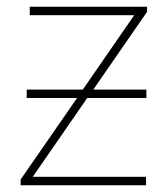

<svg xmlns="http://www.w3.org/2000/svg" viewBox="-20 -548 496 568"><path d="M415 -513 256 -283H413V-258H238L77 -25H412V0H41V-17L208 -258H59V-283H225L377 -503H68V-528H415Z"/></svg>

Font: Noto Sans UI Thin
Style: Regular
Weight: 250
Designer: Monotype Design Team
Foundry: Monotype Imaging Inc.
Version: Version 1.001